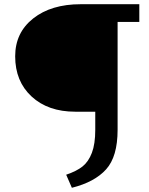

<svg xmlns="http://www.w3.org/2000/svg" viewBox="-20 -678 708 911"><path d="M641 -658V-574H538V-62Q538 65 483.5 125.5Q429 186 321 213L294 151Q344 134 372 111.5Q400 89 416 47Q432 5 432 -62V-148H337Q208 -148 130 -220Q52 -292 52 -411Q52 -523 137.5 -590.5Q223 -658 363 -658Z"/></svg>

Font: EauTestInfant Semibold
Style: Italic
Weight: 600
Italic angle: -12°
Designer: Christian Thalmann (Catharsis Fonts)
Version: Version 0.001;PS 000.001;hotconv 1.0.88;makeotf.lib2.5.64775